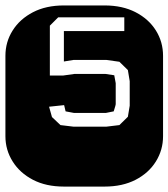

<svg xmlns="http://www.w3.org/2000/svg" viewBox="-22 -689 622 709"><path d="M213.9 0Q147.9 0 99.6 -25.1Q51.3 -50.3 24.7 -92.8Q-2 -135.3 -2 -186V-482.9Q-2 -534.2 24.7 -576.4Q51.3 -618.7 99.6 -643.8Q147.9 -668.9 213.9 -668.9H364.3Q430.2 -668.9 478.8 -643.8Q527.3 -618.7 553.7 -576.4Q580.1 -534.2 580.1 -482.9V-186Q580.1 -135.3 553.7 -92.8Q527.3 -50.3 478.8 -25.1Q430.2 0 364.3 0ZM250 -221.2H370.1L418.9 -227.1L450.2 -257.8L457 -298.8V-389.2L450.2 -430.2L418.9 -460.9L370.1 -467.8H250L213.9 -461.9V-574.2H437V-625H192.9L162.1 -594.2V-410.2H211.9L252.9 -416H367.2L399.9 -411.1L405.3 -381.8V-304.2Q404.3 -297.9 401.9 -291Q399.4 -284.2 397.9 -277.8L369.1 -272H251L220.2 -277.8L214.8 -300.8L159.2 -294.9L169.9 -256.8L201.2 -227.1Z"/></svg>

Font: Monofett
Style: Regular
Weight: 400
Designer: Vernon Adams
Foundry: Vernon Adams
Version: Version 1.100; ttfautohint (v1.8.4.7-5d5b);gftools[0.9.28]